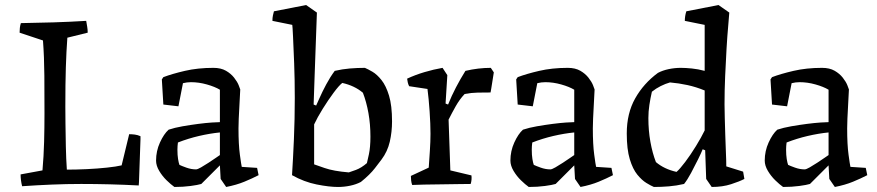

<svg xmlns="http://www.w3.org/2000/svg" viewBox="-20 -732 3491 764"><path d="M68 9Q62 -15 62 -38L149 -54Q154 -110 155.5 -167.5Q157 -225 157 -280Q157 -356 156.5 -430.5Q156 -505 151 -571L58 -602Q58 -612 59 -621Q60 -630 63 -640Q128 -641 193 -643Q258 -645 323 -649Q325 -637 327 -625.5Q329 -614 329 -602L248 -582Q244 -527 242 -464Q240 -401 240 -308Q240 -283 240.5 -240.5Q241 -198 242 -149.5Q243 -101 246 -57Q283 -57 325.5 -59Q368 -61 405.5 -65Q443 -69 464 -74L494 -198Q505 -198 516.5 -196.5Q528 -195 539 -190V-177L533 -7L532 6Q418 0 303 0Q245 0 185.5 2.5Q126 5 68 9Z M781 0Q768 4 738.5 8Q709 12 674 12Q660 2 643 -14.5Q626 -31 613.5 -52Q601 -73 601 -93Q601 -131 616.5 -165Q632 -199 651 -216Q675 -224 706.5 -229.5Q738 -235 769 -239Q800 -243 823 -244.5Q846 -246 855 -246V-375Q835 -387 803 -396Q771 -405 740 -405Q732 -405 724 -404Q716 -403 708 -401L690 -309L630 -316L624 -416L630 -425Q664 -438 715.5 -450Q767 -462 829 -462Q859 -462 879 -450.5Q899 -439 911.5 -423Q924 -407 929.5 -393.5Q935 -380 936 -376Q935 -350 933 -318.5Q931 -287 930 -260Q929 -233 929 -221Q929 -157 934.5 -116.5Q940 -76 942 -68L1003 -64L1009 -35Q984 -22 952.5 -9Q921 4 880 12L858 -20L855 -74ZM694 -76Q702 -72 721.5 -65Q741 -58 760 -58Q766 -58 780 -66Q794 -74 810 -84.5Q826 -95 839 -104Q852 -113 855 -115V-205Q815 -201 772 -191Q729 -181 688 -165Q687 -158 686.5 -150.5Q686 -143 686 -136Q686 -115 688.5 -99.5Q691 -84 694 -76Z M1142 -35Q1146 -97 1149.5 -177.5Q1153 -258 1153 -342Q1153 -416 1150.5 -480.5Q1148 -545 1146 -586.5Q1144 -628 1143 -633L1064 -649Q1064 -661 1066 -670.5Q1068 -680 1070 -687L1198 -712L1241 -682L1232 -432L1228 -316L1238 -312Q1241 -318 1251.5 -342Q1262 -366 1278 -396Q1294 -426 1312 -450Q1342 -457 1372 -459.5Q1402 -462 1432 -462Q1444 -457 1462 -446.5Q1480 -436 1498 -413.5Q1516 -391 1528 -351.5Q1540 -312 1540 -249Q1540 -207 1531 -168Q1522 -129 1498 -97Q1492 -89 1472 -63Q1452 -37 1416 -8Q1397 2 1373 7Q1349 12 1325 12Q1290 12 1240 2Q1190 -8 1142 -35ZM1368 -46Q1375 -48 1396.5 -56Q1418 -64 1440 -83Q1442 -90 1448 -118.5Q1454 -147 1454 -188Q1454 -238 1446 -282.5Q1438 -327 1424 -363Q1391 -391 1342 -402Q1329 -392 1307.5 -363Q1286 -334 1264.5 -299.5Q1243 -265 1230 -237V-78Q1236 -76 1271.5 -63.5Q1307 -51 1368 -46Z M1620 4Q1617 -5 1616 -14Q1615 -23 1615 -32L1686 -65Q1688 -94 1690.5 -131.5Q1693 -169 1693 -200Q1693 -238 1689.5 -289Q1686 -340 1681 -378L1608 -389Q1604 -397 1602.5 -404.5Q1601 -412 1600 -419Q1632 -434 1669 -445Q1706 -456 1741 -462L1760 -433L1753 -320L1763 -316Q1777 -351 1794.5 -384.5Q1812 -418 1832 -450Q1883 -462 1933 -462L1945 -444L1935 -381L1932 -364Q1908 -364 1881 -363.5Q1854 -363 1829 -358Q1809 -337 1793.5 -309.5Q1778 -282 1765 -256L1772 -54L1856 -34Q1858 -17 1853 0Q1840 0 1808 0.5Q1776 1 1738 1.5Q1700 2 1667.5 2.5Q1635 3 1620 4Z M2191 0Q2178 4 2148.5 8Q2119 12 2084 12Q2070 2 2053 -14.5Q2036 -31 2023.5 -52Q2011 -73 2011 -93Q2011 -131 2026.5 -165Q2042 -199 2061 -216Q2085 -224 2116.5 -229.5Q2148 -235 2179 -239Q2210 -243 2233 -244.5Q2256 -246 2265 -246V-375Q2245 -387 2213 -396Q2181 -405 2150 -405Q2142 -405 2134 -404Q2126 -403 2118 -401L2100 -309L2040 -316L2034 -416L2040 -425Q2074 -438 2125.5 -450Q2177 -462 2239 -462Q2269 -462 2289 -450.5Q2309 -439 2321.5 -423Q2334 -407 2339.5 -393.5Q2345 -380 2346 -376Q2345 -350 2343 -318.5Q2341 -287 2340 -260Q2339 -233 2339 -221Q2339 -157 2344.5 -116.5Q2350 -76 2352 -68L2413 -64L2419 -35Q2394 -22 2362.5 -9Q2331 4 2290 12L2268 -20L2265 -74ZM2104 -76Q2112 -72 2131.5 -65Q2151 -58 2170 -58Q2176 -58 2190 -66Q2204 -74 2220 -84.5Q2236 -95 2249 -104Q2262 -113 2265 -115V-205Q2225 -201 2182 -191Q2139 -181 2098 -165Q2097 -158 2096.5 -150.5Q2096 -143 2096 -136Q2096 -115 2098.5 -99.5Q2101 -84 2104 -76Z M2582 12Q2570 7 2552 -4Q2534 -15 2516 -37Q2498 -59 2486 -98.5Q2474 -138 2474 -201Q2474 -281 2507.5 -340.5Q2541 -400 2598 -442Q2617 -452 2641 -457Q2665 -462 2689 -462Q2708 -462 2733 -459.5Q2758 -457 2784 -450V-633L2705 -649Q2705 -668 2711 -687L2839 -712L2882 -682Q2881 -665 2877.5 -627Q2874 -589 2871 -537.5Q2868 -486 2865.5 -429Q2863 -372 2863 -317Q2863 -295 2864 -262.5Q2865 -230 2866 -194Q2867 -158 2868.5 -125.5Q2870 -93 2870 -70L2937 -49L2942 -20Q2923 -10 2889 1Q2855 12 2812 12L2790 -20L2786 -134L2776 -138Q2771 -125 2758 -98.5Q2745 -72 2730 -44Q2715 -16 2702 0Q2672 7 2642 9.5Q2612 12 2582 12ZM2672 -48Q2685 -59 2706.5 -87.5Q2728 -116 2749.5 -151Q2771 -186 2784 -213V-372Q2750 -386 2715.5 -393.5Q2681 -401 2646 -404Q2628 -399 2609 -389.5Q2590 -380 2574 -367Q2568 -341 2564 -314.5Q2560 -288 2560 -262Q2560 -213 2568 -168Q2576 -123 2590 -87Q2623 -59 2672 -48Z M3203 0Q3190 4 3160.5 8Q3131 12 3096 12Q3082 2 3065 -14.5Q3048 -31 3035.5 -52Q3023 -73 3023 -93Q3023 -131 3038.5 -165Q3054 -199 3073 -216Q3097 -224 3128.5 -229.5Q3160 -235 3191 -239Q3222 -243 3245 -244.5Q3268 -246 3277 -246V-375Q3257 -387 3225 -396Q3193 -405 3162 -405Q3154 -405 3146 -404Q3138 -403 3130 -401L3112 -309L3052 -316L3046 -416L3052 -425Q3086 -438 3137.5 -450Q3189 -462 3251 -462Q3281 -462 3301 -450.5Q3321 -439 3333.5 -423Q3346 -407 3351.5 -393.5Q3357 -380 3358 -376Q3357 -350 3355 -318.5Q3353 -287 3352 -260Q3351 -233 3351 -221Q3351 -157 3356.5 -116.5Q3362 -76 3364 -68L3425 -64L3431 -35Q3406 -22 3374.5 -9Q3343 4 3302 12L3280 -20L3277 -74ZM3116 -76Q3124 -72 3143.5 -65Q3163 -58 3182 -58Q3188 -58 3202 -66Q3216 -74 3232 -84.5Q3248 -95 3261 -104Q3274 -113 3277 -115V-205Q3237 -201 3194 -191Q3151 -181 3110 -165Q3109 -158 3108.5 -150.5Q3108 -143 3108 -136Q3108 -115 3110.5 -99.5Q3113 -84 3116 -76Z"/></svg>

Font: Labrada
Style: Regular
Weight: 400
Designer: Mercedes Jáuregui
Foundry: Omnibus-Type Team
Version: Version 1.000; ttfautohint (v1.8.4.7-5d5b)